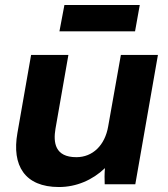

<svg xmlns="http://www.w3.org/2000/svg" viewBox="-20 -741 676 772"><path d="M217 11C287 11 352 -17 402 -65C400 -44 400 -18 401 0H524L615 -520H466L415 -233C402 -157 353 -109 287 -109C200 -109 194 -169 203 -223L255 -520H105L50 -206C27 -76 79 11 217 11ZM219 -615H523L542 -721H239Z"/></svg>

Font: Fixel Display 20240404
Style: Bold Italic
Weight: 700
Italic angle: -10°
Designer: AlfaBravo + MacPaw
Foundry: Kyrylo Tkachov, Marchela Mozhyna, Serhii Makarenko, Maria Weinstein, Zakhar Kryvoshyya
Version: Version 1.211;Glyphs 3.2 (3225)